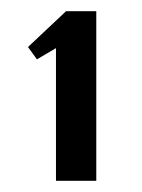

<svg xmlns="http://www.w3.org/2000/svg" viewBox="-20 -700 254 343"><path d="M80 -377V-614L46 -594L30 -616L98 -680H152V-377Z"/></svg>

Font: Philosopher
Style: Bold
Weight: 700
Designer: Jovanny Lemonad
Foundry: Jovanny Lemonad
Version: Version 2.000